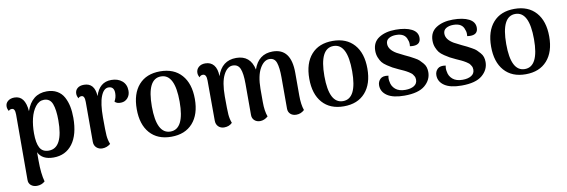

<svg xmlns="http://www.w3.org/2000/svg" viewBox="-54 -937 4619 1565"><g transform="rotate(-10 2256.0 -155.0)"><path d="M362 -527Q411 -527 447 -506.5Q483 -486 502.5 -449.5Q522 -413 530.5 -370.5Q539 -328 539 -277Q539 -138 482 -62Q425 14 325 14Q230 14 199 -52V17Q199 126 218 193Q190 218 151 218Q122 218 102.5 202Q83 186 83 158L84 -384Q84 -435 58 -435Q39 -435 31 -423Q19 -442 19 -462Q19 -489 40 -506Q61 -523 94 -523Q182 -523 192 -393Q238 -527 362 -527ZM296 -48Q415 -48 415 -278Q415 -366 396.5 -414.5Q378 -463 328 -463Q287 -463 257.5 -425Q228 -387 214.5 -330.5Q201 -274 201 -208Q201 -128 222.5 -88Q244 -48 296 -48Z M896 -527Q951 -527 985.5 -497.5Q1020 -468 1020 -416Q1020 -380 998.5 -356Q977 -332 945 -331Q908 -329 892 -349Q910 -379 910 -416Q910 -471 863 -471Q824 -471 800.5 -412Q777 -353 777 -237Q777 -125 780 -87.5Q783 -50 797 -15Q766 10 729 10Q701 10 681 -8Q661 -26 661 -57V-387Q661 -439 635 -439Q616 -439 608 -426Q596 -446 596 -465Q596 -493 615.5 -510Q635 -527 670 -527Q758 -527 764 -417Q798 -527 896 -527Z M1060 -256Q1060 -384 1123 -455.5Q1186 -527 1300 -527Q1414 -527 1477.5 -455.5Q1541 -384 1541 -256Q1541 -129 1477.5 -57.5Q1414 14 1300 14Q1186 14 1123 -57.5Q1060 -129 1060 -256ZM1415 -256Q1415 -485 1300 -485Q1185 -485 1185 -256Q1185 -29 1300 -29Q1415 -29 1415 -256Z M2384 -135Q2384 -60 2401 -13Q2372 14 2334 14Q2304 14 2285.5 -3Q2267 -20 2267 -48V-307Q2267 -387 2252.5 -429Q2238 -471 2195 -471Q2150 -471 2116.5 -412.5Q2083 -354 2082 -244V-135Q2082 -60 2100 -13Q2069 14 2034 14Q2006 14 1987.5 -3Q1969 -20 1969 -48V-307Q1969 -391 1952.5 -431Q1936 -471 1892 -471Q1846 -471 1815.5 -411Q1785 -351 1785 -234Q1785 -122 1788 -84Q1791 -46 1804 -12Q1778 14 1737 14Q1708 14 1689 -4.5Q1670 -23 1670 -54L1669 -386Q1669 -439 1639 -439Q1619 -439 1610 -423Q1598 -442 1598 -461Q1598 -490 1619 -508.5Q1640 -527 1674 -527Q1719 -527 1744.5 -496Q1770 -465 1771 -404Q1811 -527 1930 -527Q2047 -527 2073 -406Q2114 -527 2232 -527Q2384 -527 2384 -324Z M2488 -256Q2488 -384 2551 -455.5Q2614 -527 2728 -527Q2842 -527 2905.5 -455.5Q2969 -384 2969 -256Q2969 -129 2905.5 -57.5Q2842 14 2728 14Q2614 14 2551 -57.5Q2488 -129 2488 -256ZM2843 -256Q2843 -485 2728 -485Q2613 -485 2613 -256Q2613 -29 2728 -29Q2843 -29 2843 -256Z M3229 14Q3135 14 3087 -18.5Q3039 -51 3039 -104Q3039 -135 3060.5 -156Q3082 -177 3128 -169Q3122 -144 3128 -119Q3133 -81 3162.5 -56Q3192 -31 3244 -31Q3289 -31 3316.5 -48Q3344 -65 3344 -98Q3344 -107 3342 -115Q3340 -123 3335 -130.5Q3330 -138 3326 -144Q3322 -150 3312.5 -156.5Q3303 -163 3297.5 -167Q3292 -171 3279.5 -177.5Q3267 -184 3261 -187Q3255 -190 3240 -196.5Q3225 -203 3219 -206Q3185 -222 3171 -229.5Q3157 -237 3130 -255Q3103 -273 3090.5 -289Q3078 -305 3067.5 -330.5Q3057 -356 3057 -387Q3057 -458 3111.5 -493Q3166 -528 3250 -528Q3333 -528 3382 -503Q3431 -478 3431 -430Q3431 -376 3375 -373Q3360 -372 3342 -375Q3346 -407 3336 -428Q3321 -485 3246 -485Q3210 -485 3186 -470.5Q3162 -456 3162 -426Q3162 -378 3225 -341Q3240 -333 3286 -310Q3317 -296 3327 -290.5Q3337 -285 3363 -271Q3389 -257 3400 -246Q3411 -235 3426 -218.5Q3441 -202 3447 -183Q3453 -164 3453 -142Q3453 -77 3399 -31.5Q3345 14 3229 14Z M3703 14Q3609 14 3561 -18.5Q3513 -51 3513 -104Q3513 -135 3534.5 -156Q3556 -177 3602 -169Q3596 -144 3602 -119Q3607 -81 3636.5 -56Q3666 -31 3718 -31Q3763 -31 3790.5 -48Q3818 -65 3818 -98Q3818 -107 3816 -115Q3814 -123 3809 -130.5Q3804 -138 3800 -144Q3796 -150 3786.5 -156.5Q3777 -163 3771.5 -167Q3766 -171 3753.5 -177.5Q3741 -184 3735 -187Q3729 -190 3714 -196.5Q3699 -203 3693 -206Q3659 -222 3645 -229.5Q3631 -237 3604 -255Q3577 -273 3564.5 -289Q3552 -305 3541.5 -330.5Q3531 -356 3531 -387Q3531 -458 3585.5 -493Q3640 -528 3724 -528Q3807 -528 3856 -503Q3905 -478 3905 -430Q3905 -376 3849 -373Q3834 -372 3816 -375Q3820 -407 3810 -428Q3795 -485 3720 -485Q3684 -485 3660 -470.5Q3636 -456 3636 -426Q3636 -378 3699 -341Q3714 -333 3760 -310Q3791 -296 3801 -290.5Q3811 -285 3837 -271Q3863 -257 3874 -246Q3885 -235 3900 -218.5Q3915 -202 3921 -183Q3927 -164 3927 -142Q3927 -77 3873 -31.5Q3819 14 3703 14Z M3993 -256Q3993 -384 4056 -455.5Q4119 -527 4233 -527Q4347 -527 4410.5 -455.5Q4474 -384 4474 -256Q4474 -129 4410.5 -57.5Q4347 14 4233 14Q4119 14 4056 -57.5Q3993 -129 3993 -256ZM4348 -256Q4348 -485 4233 -485Q4118 -485 4118 -256Q4118 -29 4233 -29Q4348 -29 4348 -256Z"/></g></svg>

Font: Arima Koshi Semi Bold
Style: Regular
Weight: 600
Designer: Joana Correia and Natanael Gama
Foundry: NDISCOVER
Version: Version 1.019;PS 001.019;hotconv 1.0.88;makeotf.lib2.5.64775